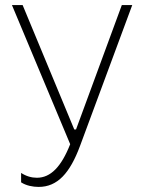

<svg xmlns="http://www.w3.org/2000/svg" viewBox="-20 -540 562 755"><path d="M132 195C206 195 255 141 295 33L500 -520H459L279 -31H272L69 -520H27L256 27C221 116 179 159 125 159C104 159 83 153 63 140V177C83 190 109 195 132 195Z"/></svg>

Font: Fixel Text ExtraLight
Style: Regular
Weight: 200
Width: 4
Designer: AlfaBravo + MacPaw
Foundry: Kyrylo Tkachov, Marchela Mozhyna, Serhii Makarenko, Maria Weinstein, Zakhar Kryvoshyya
Version: Version 1.211